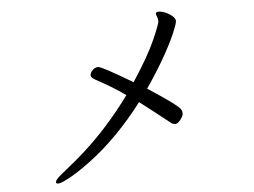

<svg xmlns="http://www.w3.org/2000/svg" viewBox="-50 -752 1101 832"><g transform="rotate(-5 500.0 -336.0)"><path d="M656 -680Q656 -676 660 -667Q664 -658 664 -647Q664 -636 634.5 -568.5Q605 -501 534 -393Q402 -472 387 -472Q372 -472 361.5 -460.5Q351 -449 351 -439Q351 -429 369 -419Q439 -382 498 -340Q387 -188 258 -80Q210 -40 185.5 -20.5Q161 -1 161 10Q161 16 172 16Q183 16 221 -4.5Q259 -25 313 -65Q438 -158 550 -305Q627 -246 682 -202Q689 -197 699 -197Q709 -197 721.5 -213Q734 -229 734 -239.5Q734 -250 730 -256Q720 -276 590 -360Q676 -485 722 -588Q740 -631 740 -641.5Q740 -652 727.5 -663Q715 -674 698.5 -681Q682 -688 669 -688Q656 -688 656 -680Z"/></g></svg>

Font: LXGW WenKai TC
Style: Regular
Weight: 400
Designer: LXGW / Fontworks Inc.
Foundry: LXGW / Fontworks Inc.
Version: Version 1.330